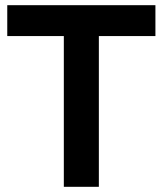

<svg xmlns="http://www.w3.org/2000/svg" viewBox="-20 -720 628 740"><path d="M8 -700H579V-581H361V0H226V-581H8Z"/></svg>

Font: Montserrat arm Medium
Style: Regular
Weight: 500
Designer: Julieta Ulanovsky
Foundry: Julieta Ulanovsky
Version: Version 6.000;PS 006.000;hotconv 1.0.88;makeotf.lib2.5.64775